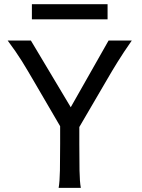

<svg xmlns="http://www.w3.org/2000/svg" viewBox="-20 -909 685 929"><path d="M129.4 -712.9 322.3 -390.1 505.4 -712.9H617.7Q596.2 -682.1 579.6 -657Q563 -631.8 549.1 -609.4Q535.2 -586.9 522.2 -565.4Q509.3 -543.9 495.6 -520L363.8 -294.4V-212.4Q363.8 -140.1 364.7 -84.7Q365.7 -29.3 371.1 0H263.7Q269 -29.3 270 -84.7Q271 -140.1 271 -212.4V-298.3L141.6 -520Q127.4 -543.9 114 -566.9Q100.6 -589.8 85.9 -613.3Q71.3 -636.7 54.4 -661.1Q37.6 -685.5 17.1 -712.9ZM134.3 -888.7H500.5V-815.4H134.3Z"/></svg>

Font: Andika
Style: Regular
Weight: 400
Designer: Victor Gaultney, Annie Olsen, Julie Remington, Don Collingsworth, Eric Hays
Foundry: SIL International
Version: Version 1.001